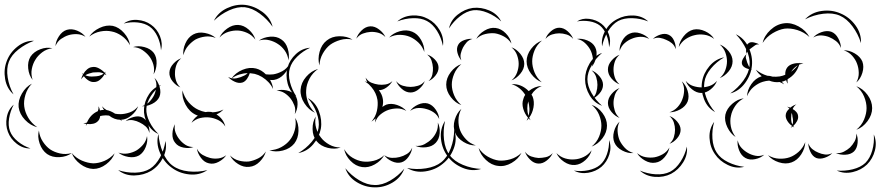

<svg xmlns="http://www.w3.org/2000/svg" viewBox="-90 -672 3779 824"><path d="M441 -571Q466 -589 499.5 -586.5Q533 -584 558 -566Q584 -548 596.5 -517Q609 -486 601 -456Q599 -487 586 -515Q573 -543 552 -558Q532 -572 501.5 -575.5Q471 -579 441 -571ZM293 -515Q308 -538 337 -552Q366 -566 394 -561Q421 -555 442.5 -530.5Q464 -506 468 -478Q454 -503 432.5 -518Q411 -533 389 -537Q367 -542 341 -537Q315 -532 293 -515ZM148 -474Q149 -495 163 -516.5Q177 -538 197 -544Q218 -550 241 -540.5Q264 -531 277 -514Q259 -525 239.5 -525.5Q220 -526 204 -521Q188 -516 172 -505Q156 -494 148 -474ZM-32 -267Q-61 -292 -68 -333Q-75 -374 -61 -410Q-47 -447 -14.5 -472.5Q18 -498 56 -497Q20 -484 -10.5 -460Q-41 -436 -52 -407Q-63 -378 -57 -339.5Q-51 -301 -32 -267ZM481 -470Q503 -477 529.5 -470Q556 -463 570 -445Q583 -427 582 -399.5Q581 -372 569 -353Q574 -375 568 -395.5Q562 -416 550 -431Q539 -445 521.5 -457Q504 -469 481 -470ZM50 -329Q34 -349 31 -378.5Q28 -408 41 -429Q55 -450 82.5 -460.5Q110 -471 135 -465Q110 -462 91 -447.5Q72 -433 62 -416Q51 -399 46.5 -376Q42 -353 50 -329ZM258 -331Q260 -341 266 -352Q263 -356 261 -360Q264 -357 267 -354Q274 -366 284 -374.5Q294 -383 305 -384Q319 -387 334 -379Q349 -371 359 -360Q361 -362 363 -365Q362 -361 361 -358Q364 -353 367 -349Q363 -352 359 -354Q352 -341 340 -330.5Q328 -320 314 -320Q302 -319 290 -326.5Q278 -334 270 -345Q263 -339 258 -331ZM309 -361Q301 -359 292.5 -356.5Q284 -354 276 -349Q285 -345 294.5 -344Q304 -343 313 -344Q324 -344 335 -346.5Q346 -349 355 -356Q344 -362 332 -362Q320 -362 309 -361ZM573 -338Q588 -323 595 -299Q602 -275 594 -256Q585 -237 562.5 -226Q540 -215 519 -216Q539 -222 552 -236Q565 -250 572 -265Q579 -281 581 -300Q583 -319 573 -338ZM70 -126Q41 -133 17.5 -157.5Q-6 -182 -10 -212Q-13 -241 4 -270.5Q21 -300 47 -313Q27 -292 19 -265Q11 -238 14 -215Q17 -191 31 -167Q45 -143 70 -126ZM41 -35Q9 -34 -18 -55Q-45 -76 -56 -106Q-67 -135 -61 -168.5Q-55 -202 -31 -223Q-46 -195 -51 -164Q-56 -133 -47 -109Q-38 -85 -13.5 -65Q11 -45 41 -35ZM278 -131Q279 -136 281 -140Q274 -141 268 -144Q276 -143 283 -146Q298 -181 330 -195Q334 -205 333 -216Q337 -208 339 -198Q343 -199 348 -200Q352 -200 356 -200Q351 -208 348 -216Q356 -206 367 -200Q386 -196 404 -184Q415 -182 426 -182Q445 -182 466.5 -189.5Q488 -197 503 -216Q495 -194 474 -176.5Q453 -159 430 -158Q431 -155 433 -152Q430 -155 426 -158Q401 -158 378 -176Q364 -178 351 -176Q345 -175 340 -174Q338 -160 331 -153Q323 -144 310 -141Q297 -138 284 -140Q281 -136 278 -131ZM449 -152Q462 -164 483.5 -170Q505 -176 521 -168Q537 -160 545 -139.5Q553 -119 551 -101Q547 -119 535 -129.5Q523 -140 510 -146Q497 -153 481 -156Q465 -159 449 -152ZM218 -15Q196 1 165 2.5Q134 4 112 -11Q90 -27 80 -56.5Q70 -86 77 -112Q80 -85 94 -64Q108 -43 125 -31Q143 -19 167.5 -13.5Q192 -8 218 -15ZM541 -88Q545 -66 535.5 -41.5Q526 -17 507 -5Q487 6 461 1.5Q435 -3 418 -17Q439 -10 459 -13.5Q479 -17 495 -26Q510 -35 523.5 -50.5Q537 -66 541 -88ZM620 -67Q628 -31 609.5 5Q591 41 559 61Q527 80 487 81Q447 82 417 58Q453 70 490.5 69Q528 68 554 52Q579 36 597 3Q615 -30 620 -67ZM402 -14Q392 13 365.5 33Q339 53 310 53Q281 52 254.5 32Q228 12 218 -15Q237 7 262 17.5Q287 28 310 29Q333 29 358 18.5Q383 8 402 -14Z M828 -583Q846 -619 884.5 -637Q923 -655 962 -651Q1002 -646 1036 -621Q1070 -596 1080 -557Q1057 -590 1025 -613.5Q993 -637 961 -641Q929 -644 893 -627.5Q857 -611 828 -583ZM852 -511Q862 -533 885 -549.5Q908 -566 932 -565Q956 -564 977.5 -545Q999 -526 1006 -502Q991 -522 970.5 -531Q950 -540 931 -541Q912 -542 890.5 -535.5Q869 -529 852 -511ZM697 -435Q694 -459 705.5 -485.5Q717 -512 739 -524Q761 -536 789.5 -530.5Q818 -525 836 -509Q813 -518 790.5 -515Q768 -512 750 -503Q733 -493 718 -476Q703 -459 697 -435ZM1021 -498Q1041 -512 1069 -514.5Q1097 -517 1117 -503Q1137 -490 1145 -463Q1153 -436 1148 -413Q1145 -437 1132 -455Q1119 -473 1103 -483Q1087 -494 1065.5 -499.5Q1044 -505 1021 -498ZM684 -297Q666 -304 651 -322.5Q636 -341 637 -361Q638 -381 654 -398.5Q670 -416 688 -422Q673 -410 667 -393Q661 -376 661 -360Q660 -345 665 -327.5Q670 -310 684 -297ZM1153 -398Q1148 -374 1129 -353.5Q1110 -333 1086 -329Q1078 -328 1069 -329Q1080 -310 1082 -290Q1074 -307 1062 -319.5Q1050 -332 1037 -340Q1035 -341 1034 -342Q1019 -351 1003 -355Q993 -357 982 -358Q978 -345 970 -333.5Q962 -322 951 -318Q935 -313 917 -321.5Q899 -330 889 -342Q896 -338 904 -336Q921 -360 951 -372.5Q981 -385 1009 -378Q1032 -372 1051 -353Q1067 -351 1083 -353Q1102 -356 1121.5 -366.5Q1141 -377 1153 -398ZM943 -341Q951 -344 959 -348Q967 -352 973 -358Q956 -358 938 -352.5Q920 -347 905 -336Q915 -334 924.5 -336Q934 -338 943 -341ZM590 -97Q560 -110 543 -141Q526 -172 528 -205Q530 -238 549.5 -267.5Q569 -297 601 -307Q575 -287 557 -259Q539 -231 538 -205Q537 -179 551.5 -149.5Q566 -120 590 -97ZM1097 -283Q1116 -289 1140 -284Q1164 -279 1176 -264Q1188 -248 1187 -223.5Q1186 -199 1175 -182Q1180 -202 1173.5 -219Q1167 -236 1157 -249Q1147 -262 1132 -272Q1117 -282 1097 -283ZM732 -145Q741 -163 759 -176Q755 -177 751 -179Q723 -192 706.5 -222.5Q690 -253 693 -284Q701 -254 720 -232.5Q739 -211 761 -201Q776 -194 792 -191Q802 -193 811 -192Q817 -192 822 -190Q847 -191 869 -202Q857 -189 839 -181Q869 -162 877 -129Q865 -148 846 -157Q827 -166 808 -168Q790 -170 769.5 -165.5Q749 -161 732 -145ZM1231 -251Q1264 -233 1278.5 -195Q1293 -157 1287 -120Q1280 -83 1254 -52.5Q1228 -22 1190 -15Q1223 -34 1247.5 -63Q1272 -92 1277 -122Q1282 -152 1269 -187.5Q1256 -223 1231 -251ZM1177 -166Q1192 -142 1191 -110Q1190 -78 1173 -56Q1155 -34 1124 -26Q1093 -18 1066 -27Q1094 -28 1117 -40.5Q1140 -53 1154 -71Q1168 -88 1175 -113.5Q1182 -139 1177 -166ZM740 -41Q722 -34 698 -38.5Q674 -43 662 -59Q649 -74 650 -98Q651 -122 661 -139Q657 -120 663.5 -103Q670 -86 680 -74Q690 -61 705 -51Q720 -41 740 -41ZM800 58Q766 81 722.5 76.5Q679 72 646 47Q613 23 596 -17.5Q579 -58 590 -97Q593 -56 609 -18Q625 20 651 39Q678 59 719 63.5Q760 68 800 58ZM881 -6Q870 11 848.5 22.5Q827 34 807 29Q787 25 772.5 5.5Q758 -14 755 -34Q764 -16 780 -7Q796 2 812 6Q828 10 846.5 8Q865 6 881 -6ZM1051 -22Q1045 1 1025 21.5Q1005 42 980 44Q956 47 932 32Q908 17 897 -5Q914 12 936 17.5Q958 23 978 21Q997 18 1017.5 8Q1038 -2 1051 -22Z M1615 -580Q1641 -603 1678.5 -605.5Q1716 -608 1747 -591Q1778 -575 1797 -542.5Q1816 -510 1811 -475Q1804 -510 1785.5 -539.5Q1767 -569 1742 -582Q1718 -595 1683 -594Q1648 -593 1615 -580ZM1439 -506Q1445 -525 1462 -541.5Q1479 -558 1499 -559Q1518 -560 1537 -545.5Q1556 -531 1564 -513Q1550 -527 1533 -531.5Q1516 -536 1500 -535Q1484 -534 1467.5 -528Q1451 -522 1439 -506ZM1580 -511Q1597 -530 1626 -538Q1655 -546 1679 -536Q1702 -527 1717 -501Q1732 -475 1731 -449Q1723 -473 1705.5 -489.5Q1688 -506 1669 -514Q1650 -522 1626.5 -522.5Q1603 -523 1580 -511ZM1281 -391Q1273 -418 1281.5 -449.5Q1290 -481 1312 -498Q1334 -516 1366.5 -516.5Q1399 -517 1423 -502Q1396 -508 1370.5 -500.5Q1345 -493 1327 -480Q1309 -466 1295.5 -442.5Q1282 -419 1281 -391ZM1182 -258Q1154 -278 1144.5 -313.5Q1135 -349 1144 -382Q1153 -415 1180 -440Q1207 -465 1241 -467Q1210 -453 1185.5 -429Q1161 -405 1154 -379Q1146 -353 1154.5 -319.5Q1163 -286 1182 -258ZM1743 -438Q1760 -433 1775.5 -417.5Q1791 -402 1792 -384Q1793 -366 1779.5 -348.5Q1766 -331 1749 -324Q1762 -336 1765.5 -352Q1769 -368 1768 -382Q1767 -397 1762 -412Q1757 -427 1743 -438ZM1262 -188Q1235 -200 1216.5 -228.5Q1198 -257 1200 -287Q1202 -317 1224 -342.5Q1246 -368 1275 -376Q1251 -359 1238 -334Q1225 -309 1224 -285Q1222 -262 1231 -235.5Q1240 -209 1262 -188ZM1520 -146Q1520 -155 1522 -164Q1513 -156 1504 -150Q1522 -171 1527.5 -196Q1533 -221 1530 -243Q1525 -273 1505 -297Q1499 -303 1493 -310Q1485 -317 1475 -323Q1481 -322 1486 -320Q1481 -329 1479 -339Q1489 -323 1504 -317Q1519 -311 1534 -309Q1548 -307 1564.5 -309.5Q1581 -312 1594 -324Q1586 -309 1569.5 -297Q1553 -285 1536 -285Q1550 -267 1553 -247Q1556 -231 1551 -213Q1559 -219 1568 -223Q1589 -230 1614 -221.5Q1639 -213 1654 -196Q1634 -207 1613.5 -206.5Q1593 -206 1576 -200Q1559 -194 1543 -181Q1527 -168 1520 -146ZM1733 -324Q1727 -306 1709 -290.5Q1691 -275 1672 -275Q1652 -275 1634.5 -290.5Q1617 -306 1610 -324Q1622 -309 1639 -304Q1656 -299 1672 -299Q1687 -299 1704 -304Q1721 -309 1733 -324ZM1670 -196Q1682 -213 1704 -223Q1726 -233 1746 -228Q1766 -222 1780 -201.5Q1794 -181 1795 -161Q1787 -179 1771.5 -189.5Q1756 -200 1740 -204Q1724 -209 1705.5 -208.5Q1687 -208 1670 -196ZM1372 -39Q1347 -30 1316.5 -37.5Q1286 -45 1269 -66Q1252 -87 1251.5 -118Q1251 -149 1265 -172Q1260 -146 1267 -122Q1274 -98 1288 -81Q1301 -64 1323 -51.5Q1345 -39 1372 -39ZM1789 -146Q1799 -126 1797 -100.5Q1795 -75 1780 -59Q1765 -43 1739 -40Q1713 -37 1693 -46Q1715 -44 1732.5 -53.5Q1750 -63 1762 -75Q1775 -88 1783 -106Q1791 -124 1789 -146ZM1859 -115Q1873 -76 1857.5 -35Q1842 6 1810 31Q1779 57 1735.5 63.5Q1692 70 1657 49Q1697 57 1738 50.5Q1779 44 1804 24Q1830 3 1844.5 -35.5Q1859 -74 1859 -115ZM1679 -38Q1677 -19 1663.5 0.5Q1650 20 1632 25Q1613 30 1591.5 20Q1570 10 1559 -6Q1575 5 1592.5 5.5Q1610 6 1625 2Q1641 -2 1656 -11Q1671 -20 1679 -38ZM1559 -6Q1546 18 1518.5 33.5Q1491 49 1464 45Q1436 41 1414 18Q1392 -5 1387 -32Q1401 -8 1423 5Q1445 18 1467 21Q1489 24 1514 18Q1539 12 1559 -6ZM1645 52Q1631 90 1594.5 111.5Q1558 133 1518 132Q1478 132 1441.5 110Q1405 88 1392 50Q1417 81 1451.5 101.5Q1486 122 1518 122Q1550 123 1584.5 103Q1619 83 1645 52Z M1837 -550Q1844 -585 1874 -609Q1904 -633 1939 -638Q1975 -642 2010 -627Q2045 -612 2061 -580Q2035 -604 2002 -617.5Q1969 -631 1941 -628Q1912 -624 1884 -602Q1856 -580 1837 -550ZM2386 -580Q2409 -595 2439 -591Q2469 -587 2491 -570Q2513 -553 2523 -524.5Q2533 -496 2524 -469Q2523 -497 2512.5 -522.5Q2502 -548 2485 -562Q2467 -576 2440 -580.5Q2413 -585 2386 -580ZM1954 -505Q1965 -526 1989 -540.5Q2013 -555 2037 -552Q2061 -549 2080.5 -529Q2100 -509 2105 -485Q2092 -505 2072.5 -515.5Q2053 -526 2034 -529Q2015 -531 1993 -526Q1971 -521 1954 -505ZM2251 -505Q2257 -523 2274.5 -538Q2292 -553 2310 -553Q2329 -553 2346 -538Q2363 -523 2370 -505Q2358 -519 2341.5 -524Q2325 -529 2310 -529Q2295 -529 2279 -524Q2263 -519 2251 -505ZM2386 -505Q2407 -508 2430.5 -498.5Q2454 -489 2464 -470Q2474 -451 2468.5 -426Q2463 -401 2449 -385Q2457 -405 2454 -424.5Q2451 -444 2443 -459Q2435 -474 2420.5 -487.5Q2406 -501 2386 -505ZM1890 -413Q1879 -425 1873.5 -444.5Q1868 -464 1876 -479Q1883 -493 1902.5 -500Q1922 -507 1938 -505Q1922 -501 1912.5 -490Q1903 -479 1897 -468Q1891 -456 1887.5 -442Q1884 -428 1890 -413ZM2235 -319Q2209 -329 2189.5 -355Q2170 -381 2170 -409Q2170 -437 2189.5 -462.5Q2209 -488 2236 -498Q2214 -480 2204 -455.5Q2194 -431 2194 -409Q2194 -386 2204 -361.5Q2214 -337 2235 -319ZM2105 -469Q2126 -462 2143 -441Q2160 -420 2160 -398Q2160 -376 2143 -355.5Q2126 -335 2105 -327Q2122 -341 2129 -360.5Q2136 -380 2136 -398Q2136 -416 2129 -435.5Q2122 -455 2105 -469ZM1890 -221Q1864 -230 1844.5 -255.5Q1825 -281 1825 -309Q1825 -337 1844.5 -362.5Q1864 -388 1890 -397Q1869 -379 1859 -355Q1849 -331 1849 -309Q1849 -287 1859 -263Q1869 -239 1890 -221ZM2449 -370Q2467 -363 2482.5 -345Q2498 -327 2498 -308Q2498 -288 2482.5 -270.5Q2467 -253 2449 -246Q2464 -259 2469 -275.5Q2474 -292 2474 -308Q2474 -323 2469 -340Q2464 -357 2449 -370ZM2187 -156Q2183 -159 2179 -164Q2175 -158 2170 -154Q2173 -160 2176 -167Q2162 -183 2155.5 -205.5Q2149 -228 2156 -247Q2158 -256 2164 -265Q2155 -280 2140 -292.5Q2125 -305 2105 -311Q2148 -313 2179 -281Q2205 -302 2235 -303Q2220 -297 2209 -287.5Q2198 -278 2191 -266Q2194 -261 2196 -257Q2204 -236 2199.5 -211Q2195 -186 2181 -167Q2184 -161 2187 -156ZM2177 -237Q2173 -223 2173 -207Q2173 -191 2178 -175Q2183 -191 2182 -207Q2181 -223 2177 -237ZM2449 -222Q2476 -213 2495.5 -187Q2515 -161 2515 -133Q2515 -104 2495.5 -78.5Q2476 -53 2449 -43Q2471 -61 2481 -85.5Q2491 -110 2491 -133Q2491 -155 2481 -179.5Q2471 -204 2449 -222ZM1952 -48Q1925 -47 1899 -63Q1873 -79 1863 -103Q1853 -128 1861.5 -157.5Q1870 -187 1890 -205Q1878 -182 1877.5 -157Q1877 -132 1885 -112Q1893 -92 1910 -74Q1927 -56 1952 -48ZM1975 53Q1936 65 1896 48.5Q1856 32 1832 0Q1807 -33 1802.5 -76Q1798 -119 1820 -153Q1811 -113 1815.5 -72.5Q1820 -32 1840 -6Q1859 20 1896.5 35.5Q1934 51 1975 53ZM2524 -71Q2535 -41 2525 -9Q2515 23 2491 44Q2467 64 2434 69.5Q2401 75 2373 60Q2404 65 2435 58.5Q2466 52 2485 36Q2504 20 2514.5 -9.5Q2525 -39 2524 -71ZM2148 -16Q2135 10 2106 27Q2077 44 2048 40Q2019 37 1995 14Q1971 -9 1964 -37Q1980 -13 2004 0.5Q2028 14 2051 17Q2074 19 2100.5 11.5Q2127 4 2148 -16ZM2449 -27Q2443 -4 2422.5 15Q2402 34 2378 36Q2354 38 2331 22.5Q2308 7 2298 -15Q2315 2 2336 8Q2357 14 2376 12Q2395 11 2415 1.5Q2435 -8 2449 -27ZM2282 -15Q2275 2 2257 16.5Q2239 31 2220 30Q2201 29 2185 13Q2169 -3 2163 -21Q2174 -6 2190 -0.5Q2206 5 2221 6Q2236 6 2252.5 2.5Q2269 -1 2282 -15Z M2494 -473Q2489 -508 2508 -541Q2527 -574 2559 -590Q2590 -607 2628 -605.5Q2666 -604 2692 -580Q2659 -593 2623.5 -594Q2588 -595 2563 -582Q2538 -568 2519.5 -538Q2501 -508 2494 -473ZM2823 -470Q2826 -494 2844 -516.5Q2862 -539 2886 -545Q2910 -550 2936 -538Q2962 -526 2975 -505Q2955 -520 2932.5 -523Q2910 -526 2891 -521Q2872 -517 2853 -504.5Q2834 -492 2823 -470ZM2569 -453Q2568 -475 2580.5 -497.5Q2593 -520 2613 -528Q2633 -537 2657.5 -529Q2682 -521 2696 -505Q2677 -515 2657.5 -514Q2638 -513 2622 -506Q2606 -500 2591 -487Q2576 -474 2569 -453ZM2712 -505Q2724 -517 2744 -523.5Q2764 -530 2779 -523Q2795 -516 2803 -497Q2811 -478 2810 -461Q2805 -477 2793.5 -486.5Q2782 -496 2769 -501Q2757 -507 2742 -509.5Q2727 -512 2712 -505ZM3068 -525Q3104 -508 3122.5 -469Q3141 -430 3137 -390Q3133 -350 3107.5 -315.5Q3082 -281 3044 -271Q3077 -294 3100.5 -326.5Q3124 -359 3127 -391Q3130 -423 3113 -459.5Q3096 -496 3068 -525ZM2999 -481Q3020 -473 3037 -452.5Q3054 -432 3054 -409Q3054 -386 3037 -365.5Q3020 -345 2999 -337Q3016 -352 3023 -371.5Q3030 -391 3030 -409Q3030 -427 3023 -446.5Q3016 -466 2999 -481ZM2494 -218Q2460 -230 2440.5 -263Q2421 -296 2421 -332Q2421 -367 2440.5 -400Q2460 -433 2494 -445Q2467 -422 2449 -391Q2431 -360 2431 -332Q2431 -303 2449 -272Q2467 -241 2494 -218ZM2569 -310Q2550 -317 2534.5 -335Q2519 -353 2519 -374Q2519 -394 2534.5 -412Q2550 -430 2569 -437Q2554 -424 2548.5 -407Q2543 -390 2543 -374Q2543 -357 2548.5 -340Q2554 -323 2569 -310ZM2987 -325Q2980 -305 2960.5 -289Q2941 -273 2920 -273Q2899 -273 2879.5 -289Q2860 -305 2853 -325Q2866 -309 2884.5 -303Q2903 -297 2920 -297Q2937 -297 2955 -303Q2973 -309 2987 -325ZM2836 -323Q2853 -308 2861 -282.5Q2869 -257 2861 -236Q2852 -215 2829 -202.5Q2806 -190 2783 -190Q2804 -197 2818 -212.5Q2832 -228 2838 -245Q2845 -262 2846 -282.5Q2847 -303 2836 -323ZM2569 -166Q2550 -173 2534.5 -191.5Q2519 -210 2519 -230Q2519 -250 2534.5 -268.5Q2550 -287 2569 -294Q2554 -281 2548.5 -263.5Q2543 -246 2543 -230Q2543 -214 2548.5 -196.5Q2554 -179 2569 -166ZM2783 -174Q2801 -168 2816 -150.5Q2831 -133 2831 -115Q2831 -96 2816 -78.5Q2801 -61 2783 -55Q2797 -67 2802 -83.5Q2807 -100 2807 -115Q2807 -130 2802 -146Q2797 -162 2783 -174ZM2629 -15Q2605 -13 2580.5 -26Q2556 -39 2547 -60Q2538 -81 2545 -107.5Q2552 -134 2569 -150Q2559 -130 2560.5 -108.5Q2562 -87 2569 -70Q2577 -53 2591.5 -37.5Q2606 -22 2629 -15ZM2858 -43Q2862 -8 2842 24.5Q2822 57 2790 74Q2758 90 2720 87Q2682 84 2656 60Q2689 74 2724.5 76Q2760 78 2786 65Q2811 52 2830.5 22Q2850 -8 2858 -43ZM2783 -39Q2779 -17 2762 3Q2745 23 2723 26Q2701 30 2678 17Q2655 4 2644 -15Q2661 -1 2681 2.5Q2701 6 2719 3Q2736 0 2754 -10Q2772 -20 2783 -39Z M3365 -589Q3393 -619 3436.5 -625Q3480 -631 3518 -614Q3556 -598 3581.5 -563Q3607 -528 3605 -487Q3593 -526 3568.5 -559Q3544 -592 3514 -605Q3484 -618 3443 -613Q3402 -608 3365 -589ZM3183 -488Q3190 -519 3216.5 -543.5Q3243 -568 3275 -572Q3306 -576 3337.5 -558.5Q3369 -541 3384 -513Q3361 -534 3332 -543Q3303 -552 3277 -549Q3252 -545 3226 -529.5Q3200 -514 3183 -488ZM3400 -511Q3413 -526 3435.5 -534Q3458 -542 3477 -536Q3496 -529 3507.5 -507.5Q3519 -486 3519 -466Q3512 -485 3497.5 -496Q3483 -507 3468 -513Q3453 -519 3435 -520Q3417 -521 3400 -511ZM3114 -440Q3111 -450 3112 -465Q3113 -480 3122 -486Q3130 -493 3145 -490Q3160 -487 3168 -481Q3158 -483 3150.5 -477.5Q3143 -472 3136 -467Q3129 -462 3122 -456.5Q3115 -451 3114 -440ZM3531 -456Q3554 -457 3578 -443Q3602 -429 3611 -408Q3619 -386 3611 -359.5Q3603 -333 3585 -318Q3596 -338 3595.5 -359.5Q3595 -381 3588 -399Q3582 -416 3567.5 -432.5Q3553 -449 3531 -456ZM3138 -373Q3127 -373 3113 -379Q3099 -385 3095 -395Q3091 -406 3098.5 -419.5Q3106 -433 3114 -440Q3109 -430 3111.5 -421Q3114 -412 3117 -403Q3121 -395 3124.5 -386Q3128 -377 3138 -373ZM2979 -191Q2946 -209 2931.5 -246.5Q2917 -284 2923 -321Q2929 -358 2955 -388.5Q2981 -419 3018 -426Q2985 -407 2961 -378Q2937 -349 2933 -319Q2928 -289 2941 -254Q2954 -219 2979 -191ZM3116 -259Q3117 -286 3134.5 -311Q3152 -336 3177 -344L3179 -345Q3163 -357 3154 -373Q3176 -355 3203 -347Q3214 -347 3226 -343Q3241 -342 3256 -344Q3268 -346 3280 -351Q3279 -370 3289 -383Q3297 -393 3311.5 -397.5Q3326 -402 3341 -401Q3342 -403 3342 -404V-401Q3350 -401 3358 -398Q3348 -398 3340 -395Q3328 -354 3290 -332Q3289 -322 3291 -313Q3286 -319 3284 -328Q3274 -323 3265 -321Q3271 -316 3275 -310Q3266 -316 3256 -320Q3234 -317 3211 -326Q3197 -325 3184 -321Q3164 -315 3145 -299.5Q3126 -284 3116 -259ZM3308 -368Q3306 -366 3305 -364Q3322 -376 3334 -392Q3326 -387 3319.5 -381Q3313 -375 3308 -368ZM3585 -302Q3613 -292 3633 -265Q3653 -238 3653 -208Q3653 -179 3633 -152Q3613 -125 3585 -115Q3608 -134 3618.5 -159.5Q3629 -185 3629 -208Q3629 -232 3618.5 -257.5Q3608 -283 3585 -302ZM3067 -84Q3045 -98 3031.5 -126Q3018 -154 3023 -180Q3029 -206 3052.5 -226.5Q3076 -247 3102 -250Q3079 -238 3065 -217Q3051 -196 3047 -175Q3042 -154 3046.5 -129.5Q3051 -105 3067 -84ZM3319 -125Q3315 -127 3312 -129Q3308 -126 3303 -123Q3307 -127 3309 -132Q3297 -140 3289 -153Q3281 -166 3282 -178Q3283 -193 3298 -206Q3294 -211 3288 -214Q3295 -213 3302 -210Q3314 -220 3328 -224Q3317 -217 3312 -204Q3321 -199 3327.5 -191.5Q3334 -184 3335 -175Q3337 -164 3330.5 -152Q3324 -140 3314 -131Q3316 -128 3319 -125ZM3306 -176Q3305 -167 3305.5 -156.5Q3306 -146 3311 -137Q3314 -145 3313.5 -154Q3313 -163 3311 -171Q3311 -175 3310 -179.5Q3309 -184 3307 -188Q3307 -183 3306 -176ZM3104 44Q3069 53 3033.5 36Q2998 19 2978 -11Q2957 -41 2955 -80Q2953 -119 2975 -149Q2965 -114 2967.5 -77.5Q2970 -41 2986 -17Q3002 8 3035 24Q3068 40 3104 44ZM3585 -99Q3593 -81 3590.5 -58Q3588 -35 3575 -22Q3561 -9 3538 -8Q3515 -7 3497 -15Q3516 -13 3531.5 -21Q3547 -29 3558 -39Q3569 -50 3577.5 -65Q3586 -80 3585 -99ZM3660 -95Q3674 -63 3665 -27Q3656 9 3631 34Q3606 58 3569.5 66.5Q3533 75 3501 60Q3536 63 3570 54.5Q3604 46 3624 27Q3644 7 3653.5 -26.5Q3663 -60 3660 -95ZM3190 -8Q3175 6 3151 11Q3127 16 3109 6Q3091 -4 3082 -27Q3073 -50 3076 -70Q3080 -50 3093 -36.5Q3106 -23 3121 -15Q3135 -7 3153 -3.5Q3171 0 3190 -8ZM3366 -62Q3365 -35 3348.5 -9.5Q3332 16 3307 25Q3282 34 3252.5 24.5Q3223 15 3206 -6Q3229 8 3254 9Q3279 10 3299 3Q3319 -4 3337.5 -20.5Q3356 -37 3366 -62ZM3482 -15Q3470 -2 3449.5 5Q3429 12 3413 6Q3397 -1 3388 -20.5Q3379 -40 3379 -57Q3385 -41 3397 -31.5Q3409 -22 3422 -17Q3435 -11 3450.5 -9Q3466 -7 3482 -15Z"/></svg>

Font: Rubik Puddles
Style: Regular
Weight: 400
Designer: Hubert and Fischer, NaN
Foundry: Hubert and Fischer, NaN
Version: Version 2.200